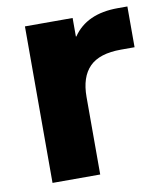

<svg xmlns="http://www.w3.org/2000/svg" viewBox="-75 -699 654 761"><g transform="rotate(-10 252.5 -318.5)"><path d="M488.8 -637.2V-473.1H434.1Q347.2 -473.1 307.1 -432.6Q267.1 -392.1 267.1 -312V0H75.2V-629.9H267.1V-555.2H269Q324.7 -637.2 450.2 -637.2Z"/></g></svg>

Font: Sinkin Sans 800 Black
Style: Regular
Weight: 900
Designer: Keith Bates
Foundry: K-Type
Version: Sinkin Sans (version 1.0)  by Keith Bates   •   © 2014   www